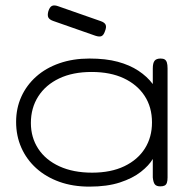

<svg xmlns="http://www.w3.org/2000/svg" viewBox="-20 -684 707 715"><path d="M577 10Q563 10 557 3Q551 -4 549 -23V-92Q535 -68 504.5 -44Q474 -20 426.5 -4.5Q379 11 313 11Q251 11 201 -7Q151 -25 115 -57.5Q79 -90 59.5 -134Q40 -178 40 -230Q40 -281 59.5 -324Q79 -367 115 -399Q151 -431 201.5 -448.5Q252 -466 313 -466Q374 -466 418.5 -454Q463 -442 495.5 -420.5Q528 -399 549 -371V-429Q549 -449 555.5 -457.5Q562 -466 578 -466Q588 -466 593.5 -462.5Q599 -459 601.5 -451Q604 -443 604 -429V-23Q604 -11 601.5 -3.5Q599 4 593 7Q587 10 577 10ZM323 -41Q393 -41 443 -65Q493 -89 519.5 -131Q546 -173 546 -228Q546 -285 518.5 -327Q491 -369 441 -392.5Q391 -416 321 -416Q251 -416 200.5 -392Q150 -368 122.5 -325Q95 -282 95 -226Q95 -172 122.5 -130Q150 -88 201.5 -64.5Q253 -41 323 -41ZM335 -551 178 -606Q164 -611 160 -619Q156 -627 160 -642Q165 -658 173.5 -662Q182 -666 196 -661L356 -605Q370 -600 373.5 -591.5Q377 -583 371 -568Q366 -553 358 -549.5Q350 -546 335 -551Z"/></svg>

Font: Fredoka SemiExpanded Light
Style: Regular
Weight: 300
Width: 6
Designer: Ben Nathan
Foundry: Milena B. Brandão, Ben Nathan
Version: Version 2.001